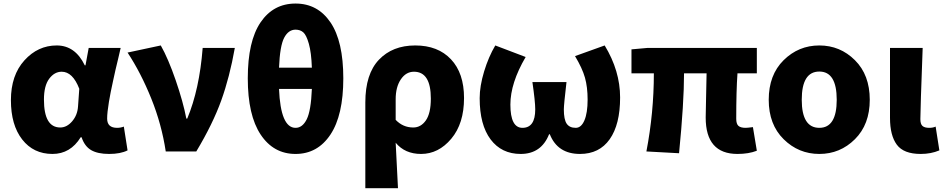

<svg xmlns="http://www.w3.org/2000/svg" viewBox="-20 -833 5192 1056"><path d="M268.6 13.7Q164.1 13.7 102.1 -65.9Q40 -145.5 40 -282.2Q40 -418.9 114.3 -501Q188.5 -583 292 -583Q393.6 -583 446.3 -473.6H450.2L467.8 -569.3H643.6Q640.6 -554.7 630.4 -512.2Q620.1 -469.7 615.2 -448.7Q610.4 -427.7 602.1 -389.2Q593.8 -350.6 588.9 -326.7Q584 -302.7 579.1 -272.9Q574.2 -243.2 571.8 -220.7Q569.3 -198.2 569.3 -180.7Q569.3 -129.9 624 -129.9Q643.6 -129.9 661.1 -136.7L681.6 -5.9Q642.6 13.7 580.1 13.7Q517.6 13.7 481.4 -7.3Q445.3 -28.3 428.7 -78.1H423.8Q367.2 13.7 268.6 13.7ZM311.5 -131.8Q347.7 -131.8 377 -166Q406.2 -200.2 409.2 -248L416 -344.7Q379.9 -438.5 319.3 -438.5Q279.3 -438.5 250.5 -399.9Q221.7 -361.3 221.7 -285.2Q221.7 -131.8 311.5 -131.8Z M891.6 0Q869.1 -149.4 812 -291Q754.9 -432.6 681.6 -543.9L864.3 -583Q905.3 -510.7 946.3 -391.6Q987.3 -272.5 1004.9 -180.7H1009.8Q1077.1 -341.8 1094.7 -569.3H1271.5Q1243.2 -409.2 1196.8 -280.3Q1150.4 -151.4 1059.6 0Z M1695.3 -343.8H1514.6Q1523.4 -129.9 1605.5 -129.9Q1643.6 -129.9 1667 -176.8Q1690.4 -223.6 1695.3 -343.8ZM1514.6 -460.9H1695.3Q1692.4 -543.9 1678.7 -592.3Q1665 -640.6 1647.9 -655.3Q1630.9 -669.9 1605.5 -669.9Q1566.4 -669.9 1543 -625.5Q1519.5 -581.1 1514.6 -460.9ZM1342.8 -402.3Q1342.8 -606.4 1413.1 -710Q1483.4 -813.5 1605.5 -813.5Q1727.5 -813.5 1797.9 -709.5Q1868.2 -605.5 1868.2 -402.3Q1868.2 -199.2 1797.4 -92.8Q1726.6 13.7 1605.5 13.7Q1484.4 13.7 1413.6 -92.8Q1342.8 -199.2 1342.8 -402.3Z M1989.3 202.1V-269.5Q1989.3 -425.8 2064 -504.4Q2138.7 -583 2263.7 -583Q2388.7 -583 2460.4 -506.8Q2532.2 -430.7 2532.2 -293.9Q2532.2 -153.3 2461.9 -69.8Q2391.6 13.7 2295.9 13.7Q2207 13.7 2156.2 -47.9Q2161.1 38.1 2168.9 202.1ZM2252.9 -131.8Q2294.9 -131.8 2322.3 -170.9Q2349.6 -210 2349.6 -291Q2349.6 -438.5 2256.8 -438.5Q2212.9 -438.5 2184.6 -396.5Q2156.2 -354.5 2156.2 -287.1V-173.8Q2196.3 -131.8 2252.9 -131.8Z M2843.8 13.7Q2738.3 13.7 2678.2 -66.4Q2618.2 -146.5 2618.2 -293Q2618.2 -359.4 2642.6 -439.9Q2667 -520.5 2704.1 -583L2871.1 -519.5Q2787.1 -376 2787.1 -257.8Q2787.1 -129.9 2853.5 -129.9Q2923.8 -129.9 2923.8 -231.4Q2923.8 -274.4 2908.2 -381.8H3095.7Q3081.1 -255.9 3081.1 -231.4Q3081.1 -175.8 3096.7 -152.8Q3112.3 -129.9 3146.5 -129.9Q3176.8 -129.9 3194.3 -170.9Q3211.9 -211.9 3211.9 -285.2Q3211.9 -353.5 3197.3 -405.8Q3182.6 -458 3142.6 -524.4L3305.7 -583Q3390.6 -443.4 3390.6 -296.9Q3390.6 -148.4 3333.5 -67.4Q3276.4 13.7 3169.9 13.7Q3046.9 13.7 3003.9 -94.7H3000Q2957 13.7 2843.8 13.7Z M4036.1 13.7Q3861.3 13.7 3861.3 -186.5Q3861.3 -200.2 3863.3 -290Q3865.2 -379.9 3866.2 -429.7H3742.2Q3742.2 -267.6 3714.8 9.8L3535.2 0Q3576.2 -212.9 3576.2 -429.7H3453.1V-561.5L3540 -569.3H4142.6V-429.7H4036.1Q4029.3 -333 4029.3 -179.7Q4029.3 -151.4 4041.5 -140.6Q4053.7 -129.9 4081.1 -129.9Q4089.8 -129.9 4121.1 -133.8L4142.6 -3.9Q4097.7 13.7 4036.1 13.7Z M4208 -284.2Q4208 -420.9 4290 -502Q4372.1 -583 4486.3 -583Q4600.6 -583 4682.1 -502Q4763.7 -420.9 4763.7 -284.2Q4763.7 -148.4 4682.1 -67.4Q4600.6 13.7 4486.3 13.7Q4372.1 13.7 4290 -67.4Q4208 -148.4 4208 -284.2ZM4486.3 -129.9Q4582 -129.9 4582 -284.2Q4582 -439.5 4486.3 -439.5Q4389.6 -439.5 4389.6 -284.2Q4389.6 -129.9 4486.3 -129.9Z M5043.9 13.7Q4950.2 13.7 4912.6 -37.1Q4875 -87.9 4875 -184.6V-569.3H5054.7Q5042 -229.5 5042 -177.7Q5042 -150.4 5053.7 -140.1Q5065.4 -129.9 5090.8 -129.9Q5111.3 -129.9 5126 -136.7L5146.5 -5.9Q5100.6 13.7 5043.9 13.7Z"/></svg>

Font: Bpmf Zihi Sans Heavy
Style: Heavy
Weight: 900
Foundry: But Ko
Version: Version 1.320